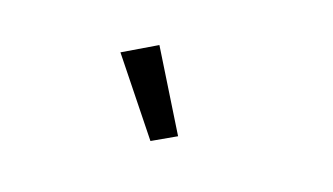

<svg xmlns="http://www.w3.org/2000/svg" viewBox="-39 -878 679 392"><g transform="rotate(15 300.0 -682.0)"><path d="M187 -744 260 -779 345 -609 293 -585Z"/></g></svg>

Font: iA Writer Mono V
Style: Regular
Weight: 400
Designer: Mike Abbink, Paul van der Laan, Pieter van Rosmalen
Foundry: Bold Monday
Version: Version 2.000